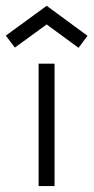

<svg xmlns="http://www.w3.org/2000/svg" viewBox="-76 -624 314 644"><path d="M-26 -464.5 -56.5 -504.5 80.5 -604.5 217.5 -504 187.5 -463.5 80.5 -542ZM53.5 0V-410.5H107V0Z"/></svg>

Font: League Spartan Light
Style: Regular
Weight: 277
Foundry: The League of Moveable Type
Version: Version 2.002